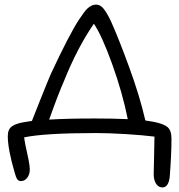

<svg xmlns="http://www.w3.org/2000/svg" viewBox="-20 -696 787 843"><path d="M692.9 127Q675.8 127 665.3 110.6Q654.8 94.2 654.8 68.8Q654.8 51.8 656.5 -8.1Q658.2 -67.9 658.2 -96.2Q608.4 -102.5 533 -107.2Q457.5 -111.8 401.9 -111.8Q174.8 -111.8 85.9 -92.8Q88.9 -68.4 99.9 -20.3Q110.8 27.8 110.8 47.9Q110.8 69.8 99.6 84.5Q88.4 99.1 71.8 99.1Q61.5 99.1 55.7 90.8Q49.8 82.5 43.9 60.1Q14.2 -41.5 14.2 -98.1Q14.2 -128.4 32.5 -141.4Q50.8 -154.3 88.9 -160.2Q111.3 -164.1 120.1 -165Q123.5 -173.8 156 -255.6Q188.5 -337.4 203.1 -371.1Q282.7 -542 326.2 -608.9Q351.1 -646.5 362.8 -657.7Q381.8 -675.8 401.9 -675.8Q420.9 -675.8 435.8 -656.7Q450.7 -637.7 467.8 -601.1Q499.5 -531.2 546.6 -402.6Q593.8 -273.9 618.2 -167Q641.6 -163.6 654.8 -161.1Q699.2 -152.3 716.1 -137.5Q732.9 -122.6 732.9 -86.9Q732.9 -17.6 725.1 82Q719.2 127 692.9 127ZM261.2 -340.8Q236.3 -284.7 195.8 -170.9Q275.4 -175.8 397 -175.8Q479.5 -175.8 541 -172.9Q517.6 -289.6 472.4 -415Q427.2 -540.5 392.1 -591.8Q319.3 -485.8 261.2 -340.8Z"/></svg>

Font: Shantell Sans Irregular
Style: Regular
Weight: 300
Designer: Stephen Nixon, Anya Danilova, Shantell Martin
Foundry: Arrow Type
Version: Version 1.006;[9816181b4]